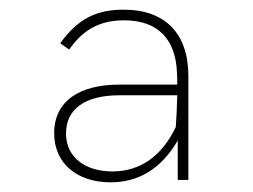

<svg xmlns="http://www.w3.org/2000/svg" viewBox="-20 -723 524 397"><path d="M208.5 -346C268 -346 314.5 -375.5 347.5 -432.5V-351H369.5V-565.5C369.5 -654 321.5 -703 235.5 -703C178.5 -703 140.5 -683.5 104.5 -633.5L123 -620.5C150.5 -660 184.5 -681 236.5 -681C307.5 -681 344 -641 346 -570.5C346.5 -562.5 346.5 -554.5 346.5 -548H226C146 -548 92 -515 92 -447.5C92 -385.5 139 -346 208.5 -346ZM116.5 -447C116.5 -498 156.5 -526 227 -526H346.5C346 -503 345 -482 343.5 -460.5C315.5 -401.5 271 -368.5 212.5 -368.5C156 -368.5 116.5 -398 116.5 -447Z"/></svg>

Font: HK Grotesk ExtraLight
Style: Regular
Weight: 200
Designer: Alfredo Marco Pradil
Foundry: Hanken Design Co.
Version: Version 3.001;FEAKit 1.0